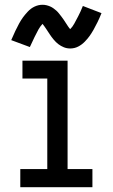

<svg xmlns="http://www.w3.org/2000/svg" viewBox="-20 -784 472 804"><path d="M65 0H367V-76H263V-530H74V-455H178V-76H65ZM274 -581Q292 -581 307.5 -589Q323 -597 335.5 -610Q348 -623 356 -634.5Q364 -646 372 -660Q380 -674 388.5 -691.5Q397 -709 405 -729L327 -759Q317 -734 307.5 -716Q298 -698 291 -685Q284 -672 274 -662Q270 -666 265 -673.5Q260 -681 255.5 -688Q251 -695 247 -701Q243 -707 238 -713.5Q233 -720 227.5 -727Q222 -734 216.5 -739Q211 -744 204 -749Q197 -754 190 -757Q183 -760 175 -762Q167 -764 158 -764Q141 -764 125 -756.5Q109 -749 96.5 -735.5Q84 -722 76 -711Q68 -700 60 -685.5Q52 -671 44 -654Q36 -637 27 -616L105 -587Q116 -611 125 -629.5Q134 -648 141 -660.5Q148 -673 158 -684Q164 -677 173 -663.5Q182 -650 188.5 -640Q195 -630 204.5 -618.5Q214 -607 224.5 -599Q235 -591 247.5 -586Q260 -581 274 -581Z"/></svg>

Font: Iosevka Sparkle
Style: Regular
Weight: 400
Designer: Belleve Invis
Foundry: Belleve Invis
Version: Version 4.5.0; ttfautohint (v1.8.3)